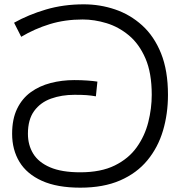

<svg xmlns="http://www.w3.org/2000/svg" viewBox="-20 -856 832 887"><path d="M351 11Q244 11 174 -20.5Q104 -52 70 -108Q36 -164 36 -238Q36 -306 59 -353.5Q82 -401 122 -430Q162 -459 214 -472.5Q266 -486 323 -486Q355 -486 383 -484Q411 -482 430 -479L423 -411Q400 -415 379.5 -416.5Q359 -418 324 -418Q265 -418 216 -400.5Q167 -383 138 -343.5Q109 -304 109 -238Q109 -186 133.5 -146Q158 -106 211.5 -83Q265 -60 351 -60Q446 -60 510 -91.5Q574 -123 611.5 -175.5Q649 -228 665 -291.5Q681 -355 681 -418Q681 -519 652 -586Q623 -653 575.5 -692.5Q528 -732 472 -749Q416 -766 362 -766Q280 -766 210 -744.5Q140 -723 78 -686L45 -751Q111 -788 192 -812Q273 -836 367 -836Q442 -836 511.5 -812.5Q581 -789 636.5 -739Q692 -689 724 -609.5Q756 -530 756 -418Q756 -330 733 -252.5Q710 -175 661 -115.5Q612 -56 535 -22.5Q458 11 351 11Z"/></svg>

Font: usinhala85
Style: Book
Weight: 400
Designer: Jelle Bosma - Monotype Design Team
Foundry: Monotype Imaging Inc.
Version: Version 2.003